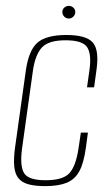

<svg xmlns="http://www.w3.org/2000/svg" viewBox="-20 -624 374 653"><path d="M134 9Q100 9 77.5 3Q55 -3 43 -17.5Q31 -32 28.5 -57.5Q26 -83 31 -121L68 -385Q78 -454 108 -479.5Q138 -505 206 -505Q273 -505 295.5 -479.5Q318 -454 308 -385L300 -327H276L284 -384Q292 -438 277 -462.5Q262 -487 203 -487Q145 -487 122.5 -462.5Q100 -438 92 -384L55 -119Q47 -59 62 -35Q77 -11 135 -11Q194 -11 216 -35Q238 -59 247 -119L255 -173H279L272 -121Q265 -70 250 -42Q235 -14 207 -2.5Q179 9 134 9ZM214 -561Q205 -561 198.5 -567.5Q192 -574 192 -583Q192 -592 198.5 -598Q205 -604 214 -604Q223 -604 229.5 -598Q236 -592 236 -583Q236 -574 229.5 -567.5Q223 -561 214 -561Z"/></svg>

Font: Alumni Sans Thin
Style: Italic
Weight: 100
Italic angle: -8°
Designer: Robert E. Leuschke
Foundry: Robert E. Leuschke
Version: Version 1.016